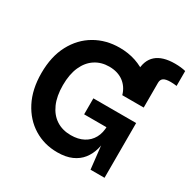

<svg xmlns="http://www.w3.org/2000/svg" viewBox="-182 -994 1166 1177"><g transform="rotate(30 401.5 -406.0)"><path d="M550.8 -492.9V-668Q550.8 -744.3 595.2 -783.3Q639.7 -822.3 727.2 -822.3Q749.1 -822.3 768.6 -820.1Q788 -818 803 -813.9V-708.5Q791.5 -710 780.8 -710.9Q770 -711.7 759.4 -711.7Q725.3 -711.7 710.1 -701.5Q694.8 -691.2 694.8 -668V-492.9ZM371.7 9.8Q279.7 9.8 205.9 -35.5Q132.1 -80.8 89 -164.4Q45.9 -248 45.9 -362.8Q45.9 -480.8 90.7 -564.6Q135.5 -648.3 212.3 -692.8Q289 -737.3 384.9 -737.3Q446.2 -737.3 499.2 -719.6Q552.1 -701.8 593.5 -669Q634.9 -636.2 661.1 -591.5Q687.2 -546.7 694.8 -492.9H543.2Q535.7 -519.1 521.8 -539.8Q507.8 -560.5 488 -575.2Q468.1 -589.8 442.9 -597.4Q417.7 -605 387.3 -605Q331.2 -605 288.2 -577Q245.2 -549.1 221.1 -495.3Q197.1 -441.5 197.1 -364.3Q197.1 -287.1 221 -233.2Q244.9 -179.2 288.5 -150.9Q332.1 -122.6 391.3 -122.6Q443.4 -122.6 480.6 -142.4Q517.9 -162.2 537.9 -198.7Q557.9 -235.2 557.9 -285H590.6V-225.3Q590.6 -178 579 -135.6Q567.4 -93.2 541.8 -60.4Q516.2 -27.7 474.3 -9Q432.3 9.8 371.7 9.8ZM602.9 0 583.6 -172.4V-274.4H399.3V-387.6H702.1V0Z"/></g></svg>

Font: Atlassian Sans
Style: Regular
Weight: 400
Designer: Rasmus Andersson
Foundry: Modifications by Atlassian Pty Ltd, manufactured by rsms
Version: Version 4.001;git-9221beed3